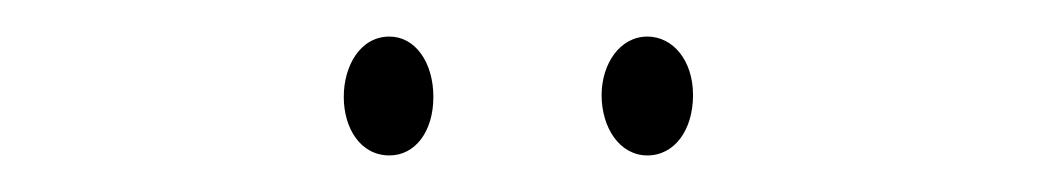

<svg xmlns="http://www.w3.org/2000/svg" viewBox="-20 -716 568 105"><path d="M168 -663C168 -646 177 -631 193 -631C207 -631 217 -644 217 -663C217 -682 207 -696 193 -696C177 -696 168 -680 168 -663ZM309 -664C309 -646 319 -631 334 -631C349 -631 359 -645 359 -664C359 -683 348 -696 334 -696C319 -696 309 -681 309 -664Z"/></svg>

Font: Noto Sans Sinhala ExtraCondensed Thin
Style: Regular
Weight: 100
Width: 2
Designer: Jelle Bosma - Monotype Design Team
Foundry: Monotype Imaging Inc.
Version: Version 2.006